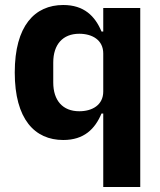

<svg xmlns="http://www.w3.org/2000/svg" viewBox="-20 -548 640 768"><path d="M393 200H541V-516H393V-422H386C360 -484 316 -528 233 -528C119 -528 39 -445 39 -258C39 -71 119 12 233 12C316 12 360 -32 386 -94H393ZM297 -103C231 -103 193 -146 193 -218V-298C193 -370 231 -413 297 -413C349 -413 393 -388 393 -334V-182C393 -128 349 -103 297 -103Z"/></svg>

Font: IBM Plex Mono
Style: Bold
Weight: 700
Monospace: yes
Designer: Mike Abbink, Paul van der Laan, Pieter van Rosmalen
Foundry: Bold Monday
Version: Version 2.004